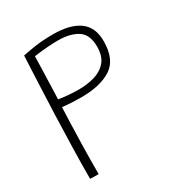

<svg xmlns="http://www.w3.org/2000/svg" viewBox="-157 -752 820 875"><g transform="rotate(-30 252.5 -314.0)"><path d="M65 13Q65 -59.5 67 -144.8Q69 -230 72.2 -317.2Q75.5 -404.5 79 -484Q82.5 -563.5 85.5 -624Q116.5 -630.5 155 -636.2Q193.5 -642 248.5 -642Q336.5 -642 384.5 -607.8Q432.5 -573.5 432.5 -500Q432.5 -403.5 375 -366Q317.5 -328.5 216 -328.5Q193 -328.5 168 -329.8Q143 -331 117.5 -334Q116.5 -312 114.5 -259Q112.5 -206 111 -134.8Q109.5 -63.5 109.5 14Q99 14 85.8 13.8Q72.5 13.5 65 13ZM119.5 -373.5Q142 -370 169.2 -367.5Q196.5 -365 225.5 -365Q267 -365 305.5 -375.5Q344 -386 369 -413.8Q394 -441.5 394 -494Q394 -557.5 355 -582Q316 -606.5 253 -606.5Q228.5 -606.5 197.2 -604.2Q166 -602 126.5 -596.5Q126.5 -593 126 -571Q125.5 -549 124.5 -518.2Q123.5 -487.5 122.5 -456.5Q121.5 -425.5 120.8 -402.2Q120 -379 119.5 -373.5Z"/></g></svg>

Font: Grandstander Thin
Style: Regular
Weight: 100
Designer: Tyler Finck
Foundry: Etcetera Type Co
Version: Version 1.200; ttfautohint (v1.8.3)